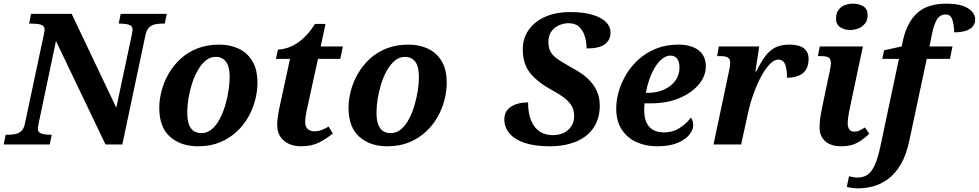

<svg xmlns="http://www.w3.org/2000/svg" viewBox="-43 -790 5353 1050"><path d="M-23 0 -12 -53H1Q22 -53 41 -57Q60 -61 74 -74Q88 -87 93 -113L195 -593Q198 -607 199.5 -615Q201 -623 201 -627Q201 -649 181 -655Q161 -661 129 -661H116L127 -714H349L593 -201L677 -596Q679 -607 680.5 -615Q682 -623 682 -627Q682 -649 661.5 -655Q641 -661 609 -661H606L617 -714H869L858 -661H845Q824 -661 805 -657Q786 -653 772.5 -640Q759 -627 753 -601L626 0H534L263 -566L169 -118Q167 -107 165.5 -99Q164 -91 164 -87Q164 -65 185 -59Q206 -53 237 -53H240L229 0Z M1040 10Q946 10 887 -42Q828 -94 828 -200Q828 -245 840.5 -293Q853 -341 879 -386.5Q905 -432 944 -468Q983 -504 1036 -525Q1089 -546 1156 -546Q1214 -546 1261 -524.5Q1308 -503 1336.5 -457Q1365 -411 1365 -336Q1365 -293 1353 -245Q1341 -197 1316 -152Q1291 -107 1252 -70.5Q1213 -34 1160.5 -12Q1108 10 1040 10ZM1058 -62Q1090 -62 1115 -83Q1140 -104 1158.5 -139Q1177 -174 1189 -215Q1201 -256 1207 -296Q1213 -336 1213 -368Q1213 -427 1192.5 -453Q1172 -479 1137 -479Q1106 -479 1081.5 -458.5Q1057 -438 1038 -404.5Q1019 -371 1006.5 -331Q994 -291 987.5 -250.5Q981 -210 981 -176Q981 -135 990 -110Q999 -85 1016.5 -73.5Q1034 -62 1058 -62Z M1603 10Q1567 10 1537.5 -3Q1508 -16 1490.5 -42Q1473 -68 1473 -107Q1473 -125 1476 -148.5Q1479 -172 1483 -191L1543 -468H1466L1477 -519Q1498 -519 1523.5 -526.5Q1549 -534 1576 -550.5Q1603 -567 1629 -593.5Q1655 -620 1679 -659H1737L1711 -536H1832L1818 -468H1696L1636 -194Q1631 -172 1628.5 -154Q1626 -136 1626 -122Q1626 -97 1640 -84.5Q1654 -72 1676 -72Q1699 -72 1718.5 -80Q1738 -88 1754 -98L1777 -60Q1744 -32 1702.5 -11Q1661 10 1603 10Z M2075 10Q1981 10 1922 -42Q1863 -94 1863 -200Q1863 -245 1875.5 -293Q1888 -341 1914 -386.5Q1940 -432 1979 -468Q2018 -504 2071 -525Q2124 -546 2191 -546Q2249 -546 2296 -524.5Q2343 -503 2371.5 -457Q2400 -411 2400 -336Q2400 -293 2388 -245Q2376 -197 2351 -152Q2326 -107 2287 -70.5Q2248 -34 2195.5 -12Q2143 10 2075 10ZM2093 -62Q2125 -62 2150 -83Q2175 -104 2193.5 -139Q2212 -174 2224 -215Q2236 -256 2242 -296Q2248 -336 2248 -368Q2248 -427 2227.5 -453Q2207 -479 2172 -479Q2141 -479 2116.5 -458.5Q2092 -438 2073 -404.5Q2054 -371 2041.5 -331Q2029 -291 2022.5 -250.5Q2016 -210 2016 -176Q2016 -135 2025 -110Q2034 -85 2051.5 -73.5Q2069 -62 2093 -62Z M2962 10Q2880 10 2825 -9Q2770 -28 2742.5 -61.5Q2715 -95 2715 -136Q2715 -183 2751.5 -206.5Q2788 -230 2845 -230Q2845 -169 2862 -129.5Q2879 -90 2909 -70.5Q2939 -51 2978 -51Q3034 -51 3065.5 -81Q3097 -111 3097 -154Q3097 -182 3087 -204Q3077 -226 3050.5 -248.5Q3024 -271 2974 -298Q2896 -341 2856 -391Q2816 -441 2816 -520Q2816 -580 2848 -626Q2880 -672 2938 -698Q2996 -724 3075 -724Q3149 -724 3198 -709Q3247 -694 3271.5 -669Q3296 -644 3296 -612Q3296 -572 3265.5 -548.5Q3235 -525 3165 -525Q3165 -555 3156.5 -587Q3148 -619 3126.5 -641Q3105 -663 3066 -663Q3040 -663 3014.5 -652Q2989 -641 2972.5 -618Q2956 -595 2956 -560Q2956 -525 2970.5 -502.5Q2985 -480 3015 -461Q3045 -442 3089 -417Q3140 -390 3172.5 -359Q3205 -328 3221 -292Q3237 -256 3237 -213Q3237 -142 3203.5 -92Q3170 -42 3108 -16Q3046 10 2962 10Z M3549.9 10Q3489 10 3438.5 -12.5Q3388 -35 3357.5 -81Q3327 -127 3327 -197.3Q3327 -241.5 3341 -290.3Q3355 -339 3382.5 -384.5Q3410 -430 3451 -466.5Q3492 -503 3546 -524.5Q3600 -546 3665.9 -546Q3737.5 -546 3777.2 -515.1Q3817 -484.3 3817 -428.1Q3817 -374 3778.5 -328Q3740 -282 3672.7 -253.5Q3605.3 -225 3519 -225H3482.1Q3481.1 -214.7 3480.5 -204.8Q3480 -195 3480 -187Q3480 -129 3507 -97.5Q3534 -66 3588.9 -66Q3637.7 -66 3675.9 -91.5Q3714 -117 3735 -147Q3748 -131 3748 -104Q3748 -80 3727 -53.5Q3706 -27 3662.4 -8.5Q3618.7 10 3549.9 10ZM3497.6 -282Q3548 -282 3587.5 -299.6Q3627 -317.2 3650 -348.3Q3673 -379.5 3673 -421Q3673 -452 3660 -469Q3647 -486 3623.5 -486Q3600 -486 3577.8 -468Q3555.6 -450 3537.8 -420Q3520 -390 3507.5 -354Q3495 -318 3489 -282Z M3944 -402Q3946 -410 3948 -424Q3950 -438 3950 -448Q3950 -467 3938 -475Q3926 -483 3897 -483H3879L3888 -536H4109L4088 -399H4093Q4116 -447 4140 -480Q4164 -513 4195.5 -529.5Q4227 -546 4274 -546Q4327 -546 4353 -526Q4379 -506 4379 -468Q4379 -416 4348.5 -390.5Q4318 -365 4261 -365Q4261 -411 4251 -437.5Q4241 -464 4212 -464Q4191 -464 4167 -439.5Q4143 -415 4120.5 -373.5Q4098 -332 4079 -280Q4060 -228 4048 -173L4010 0H3859Z M4558 10Q4501 10 4470 -17.5Q4439 -45 4439 -93Q4439 -107 4440.5 -125Q4442 -143 4446 -165Q4450 -187 4455 -212L4494 -398Q4497 -411 4499 -424Q4501 -437 4501 -441Q4501 -468 4489 -475.5Q4477 -483 4448 -483H4430L4440 -536H4676L4607 -211Q4603 -193 4600 -176.5Q4597 -160 4595 -144.5Q4593 -129 4593 -115Q4593 -93 4602.5 -81.5Q4612 -70 4628 -70Q4644 -70 4657 -76Q4670 -82 4687 -93L4711 -59Q4687 -34 4650 -12Q4613 10 4558 10ZM4607 -626Q4574 -626 4551.5 -641.5Q4529 -657 4529 -688Q4529 -717 4542 -735Q4555 -753 4576 -761.5Q4597 -770 4622 -770Q4654 -770 4678 -755.5Q4702 -741 4702 -707Q4702 -680 4688 -662Q4674 -644 4652.5 -635Q4631 -626 4607 -626Z M4649 240Q4634 240 4616 237.5Q4598 235 4588 232L4600 174Q4608 176 4621.5 178.5Q4635 181 4646 181Q4679 181 4701.5 165.5Q4724 150 4741 112.5Q4758 75 4772 9L4873 -468H4782L4792 -515L4888 -536L4896 -573Q4919 -672 4975.5 -721Q5032 -770 5133 -770Q5210 -770 5250 -745Q5290 -720 5290 -683Q5290 -650 5260.5 -631.5Q5231 -613 5175 -613Q5175 -651 5165.5 -681Q5156 -711 5129 -711Q5098 -711 5081 -683.5Q5064 -656 5053 -600L5040 -536H5166L5152 -468H5025L4930 -21Q4913 59 4882.5 110Q4852 161 4813 189.5Q4774 218 4732 229Q4690 240 4649 240Z"/></svg>

Font: Noto Serif
Style: Italic
Weight: 400
Italic angle: -12°
Designer: Monotype Design Team
Foundry: Monotype Imaging Inc.
Version: Version 2.013